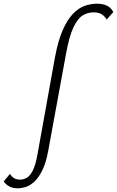

<svg xmlns="http://www.w3.org/2000/svg" viewBox="-152 -731 634 1040"><path d="M-56 289Q-83 289 -102 278.5Q-121 268 -132 252L-98 211Q-89 226 -75.5 234Q-62 242 -42 242Q-26 242 -8.5 233Q9 224 25 194Q41 164 52 100L146 -422Q163 -512 188 -568.5Q213 -625 243.5 -656.5Q274 -688 307.5 -699.5Q341 -711 373 -711Q404 -711 426 -701Q448 -691 462 -666L426 -625Q414 -644 398.5 -654Q383 -664 354 -664Q322 -664 294.5 -646.5Q267 -629 244.5 -580Q222 -531 205 -436L109 87Q97 152 77 192Q57 232 33.5 253.5Q10 275 -13.5 282Q-37 289 -56 289Z"/></svg>

Font: Ysabeau Office Light
Style: Italic
Weight: 300
Italic angle: -12°
Designer: Christian Thalmann (Catharsis Fonts)
Version: Version 2.001;gftools[0.9.30]; featfreeze: tnum,lnum,ss02